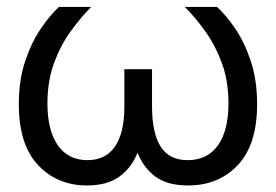

<svg xmlns="http://www.w3.org/2000/svg" viewBox="-20 -536 809 563"><path d="M234.9 7.8Q147.9 7.8 91.6 -52Q35.2 -111.8 35.2 -230.5Q35.2 -301.8 54.2 -357.7Q73.2 -413.6 100.6 -453.4Q127.9 -493.2 152.8 -515.6H247.1Q217.3 -485.4 187.7 -444.8Q158.2 -404.3 138.7 -351.8Q119.1 -299.3 119.1 -232.4Q119.1 -153.3 149.7 -109.9Q180.2 -66.4 236.3 -66.4Q290 -66.4 317.4 -106.7Q344.7 -147 344.7 -223.6V-333H425.8V-223.6Q425.8 -147 450.7 -106.7Q475.6 -66.4 530.3 -66.4Q587.9 -66.4 618.9 -109.6Q649.9 -152.8 649.9 -232.4Q649.9 -299.3 630.4 -351.8Q610.8 -404.3 581.5 -444.8Q552.2 -485.4 522 -515.6H616.2Q641.6 -493.2 668.9 -453.4Q696.3 -413.6 715.1 -357.7Q733.9 -301.8 733.9 -230.5Q733.9 -111.3 677.2 -51.8Q620.6 7.8 531.7 7.8Q469.7 7.8 434.8 -18.8Q399.9 -45.4 383.3 -88.4Q366.2 -44.4 330.3 -18.3Q294.4 7.8 234.9 7.8Z"/></svg>

Font: Inter Display
Style: Regular
Weight: 400
Designer: Rasmus Andersson
Foundry: rsms
Version: Version 4.001;git-9221beed3